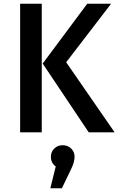

<svg xmlns="http://www.w3.org/2000/svg" viewBox="-20 -710 640 1030"><path d="M88 0V-690H204V0ZM448 -690H576L335 -376L595 0H456L209 -369ZM380 131Q380 159 362 196L312 300H250L279 183Q253 164 253 131Q253 105 271 87Q289 69 316 69Q343 69 361.5 86.5Q380 104 380 131Z"/></svg>

Font: Fira Mono Medium
Style: Regular
Weight: 500
Designer: Carrois Corporate & Edenspiekermann AG
Foundry: Carrois Corporate GbR & Edenspiekermann AG
Version: Version 3.206